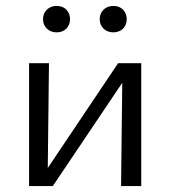

<svg xmlns="http://www.w3.org/2000/svg" viewBox="-20 -627 573 647"><path d="M392 -348 158 0H78V-414H145L141 -61L378 -414H456V0H388ZM125 -562Q125 -582 138 -594.5Q151 -607 171 -607Q191 -607 203.5 -594.5Q216 -582 216 -562Q216 -543 203.5 -530.5Q191 -518 171 -518Q151 -518 138 -530.5Q125 -543 125 -562ZM316 -562Q316 -582 329 -594.5Q342 -607 362 -607Q382 -607 394.5 -594.5Q407 -582 407 -562Q407 -543 394.5 -530.5Q382 -518 362 -518Q342 -518 329 -530.5Q316 -543 316 -562Z"/></svg>

Font: LXGW Bright GB
Style: Regular
Weight: 400
Designer: Christian Thalmann (Catharsis Fonts)
Foundry: LXGW / Christian Thalmann (Catharsis Fonts) / Fontworks Inc.
Version: Version 5.510